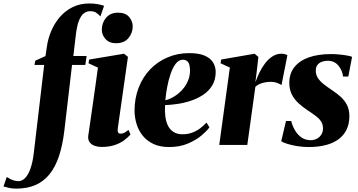

<svg xmlns="http://www.w3.org/2000/svg" viewBox="-164 -835 2064 1106"><path d="M106.5 -569Q113 -614.5 132 -658.5Q151 -702.5 181.5 -737.8Q212 -773 254.5 -794Q297 -815 351 -815Q376.5 -815 397.5 -811.2Q418.5 -807.5 435.5 -801.5L414.5 -740.5Q402 -753.5 389.8 -762Q377.5 -770.5 354 -770.5Q335 -770.5 318.5 -757.8Q302 -745 290.2 -714.5Q278.5 -684 272.5 -631L258.5 -512.5H335L327.5 -461H251L206.5 -81Q196.5 2 175.8 64.2Q155 126.5 121.8 168Q88.5 209.5 41 230.5Q-6.5 251.5 -70 251.5Q-93 251.5 -111.2 247.5Q-129.5 243.5 -144 239L-125 184.5Q-115.5 191 -104.5 196.5Q-93.5 202 -81.5 205.2Q-69.5 208.5 -58.5 208.5Q-36 208.5 -18.2 189.5Q-0.5 170.5 12 134.5Q24.5 98.5 30.5 47.5L90.5 -461H34.5L39.5 -485.5L98 -512ZM421 11.5Q400 11.5 381.5 5Q363 -1.5 352.2 -16Q341.5 -30.5 344.5 -54Q345.5 -61.5 349.2 -86Q353 -110.5 358.2 -148.5Q363.5 -186.5 370.5 -234Q377.5 -281.5 385 -335.5Q392.5 -389.5 400 -445.5L346 -470.5L349.5 -492L550.5 -525.5L573 -507.5L514.5 -96Q512.5 -78 516.8 -71.5Q521 -65 530 -65Q541.5 -65 551.8 -70Q562 -75 575.5 -87L588 -60.5Q574 -44 551.2 -27Q528.5 -10 496 0.8Q463.5 11.5 421 11.5ZM503.5 -586Q465.5 -586 443.8 -610.2Q422 -634.5 422.5 -665Q423 -704.5 447.5 -733.2Q472 -762 516 -762Q559.5 -762 580 -737Q600.5 -712 600.5 -683Q600.5 -645.5 576.2 -615.8Q552 -586 503.5 -586Z M1042.5 -101.5Q1028.5 -81.5 997.2 -55Q966 -28.5 918.8 -8.2Q871.5 12 809.5 12Q757.5 12 719.8 -5.8Q682 -23.5 658 -53.5Q634 -83.5 622.8 -120.5Q611.5 -157.5 611 -196.5Q611 -268.5 634.5 -329.5Q658 -390.5 700.5 -435Q743 -479.5 800.8 -504.2Q858.5 -529 926 -529Q981 -529 1014.2 -514.8Q1047.5 -500.5 1062.8 -476.2Q1078 -452 1078.5 -421Q1078.5 -375.5 1058.5 -342.8Q1038.5 -310 1005.8 -288.5Q973 -267 934.2 -254.2Q895.5 -241.5 856.5 -236Q817.5 -230.5 787 -229.5Q784.5 -194.5 788.5 -163.8Q792.5 -133 804 -110.2Q815.5 -87.5 836.2 -74.5Q857 -61.5 887.5 -61.5Q919.5 -61.5 945.5 -71.8Q971.5 -82 991.5 -97.8Q1011.5 -113.5 1025.5 -129ZM890 -491Q866 -491 848.5 -468.2Q831 -445.5 818.8 -409.8Q806.5 -374 799 -333.5Q791.5 -293 788.5 -257.5Q804 -260.5 822.8 -269.8Q841.5 -279 860.5 -293.8Q879.5 -308.5 895.2 -329Q911 -349.5 920.8 -374.8Q930.5 -400 930.5 -430Q930 -465.5 918.8 -478.2Q907.5 -491 890 -491Z M1099 0 1160 -446 1106.5 -470.5 1110 -492 1302.5 -525.5 1324.5 -507 1314 -416 1307 -361Q1317 -389 1331 -418Q1345 -447 1363.8 -471.2Q1382.5 -495.5 1406 -510.5Q1429.5 -525.5 1457 -525.5Q1470.5 -525.5 1479.2 -522.5Q1488 -519.5 1491.5 -517L1457.5 -344.5Q1454.5 -348.5 1436 -356Q1417.5 -363.5 1395 -363.5Q1381.5 -363.5 1368.8 -361.5Q1356 -359.5 1344.8 -356Q1333.5 -352.5 1324 -347.2Q1314.5 -342 1307 -335L1260.5 0Z M1842.5 -394H1812Q1808.5 -429 1785.5 -457Q1762.5 -485 1723.5 -485Q1706.5 -485 1690.8 -479.5Q1675 -474 1665 -461.5Q1655 -449 1655 -428.5Q1655 -404.5 1666.8 -386.2Q1678.5 -368 1698.2 -352Q1718 -336 1743 -319.5Q1774.5 -299 1798 -277.8Q1821.5 -256.5 1835 -229.8Q1848.5 -203 1848.5 -166Q1848.5 -122.5 1832.8 -89.2Q1817 -56 1787 -33.5Q1757 -11 1713.5 0.5Q1670 12 1613.5 12Q1580 12 1546.8 6.5Q1513.5 1 1489 -7Q1464.5 -15 1456 -21.5L1483.5 -138H1513.5Q1520 -111 1534.5 -85.5Q1549 -60 1571.8 -43.8Q1594.5 -27.5 1625.5 -27.5Q1645.5 -27.5 1661.5 -36Q1677.5 -44.5 1687 -59.8Q1696.5 -75 1696.5 -95Q1696.5 -117 1687 -133Q1677.5 -149 1658 -164.5Q1638.5 -180 1608 -199.5Q1579.5 -218.5 1555.5 -240.5Q1531.5 -262.5 1517 -291Q1502.5 -319.5 1502.5 -357.5Q1502.5 -411 1531.5 -448Q1560.5 -485 1614.2 -504.2Q1668 -523.5 1743.5 -523.5Q1766 -523.5 1791.5 -521Q1817 -518.5 1837.2 -514.8Q1857.5 -511 1864 -507.5Z"/></svg>

Font: Merriweather 120pt Black
Style: Italic
Weight: 900
Italic angle: -7.8°
Version: Version 2.101